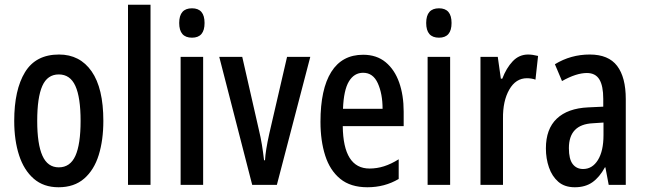

<svg xmlns="http://www.w3.org/2000/svg" viewBox="-20 -780 2722 810"><path d="M416 -270Q416 -189 396.5 -126Q377 -63 335 -26.5Q293 10 227 10Q164 10 122.5 -26Q81 -62 60.5 -125Q40 -188 40 -270Q40 -401 85.5 -475.5Q131 -550 229 -550Q317 -550 366.5 -479Q416 -408 416 -270ZM137 -270Q137 -172 159 -123Q181 -74 228 -74Q276 -74 298 -122.5Q320 -171 320 -270Q320 -369 298 -417.5Q276 -466 228 -466Q180 -466 158.5 -417.5Q137 -369 137 -270Z M615 0H520V-760H615Z M790 -745Q843 -745 843 -683Q843 -621 790 -621Q736 -621 736 -683Q736 -745 790 -745ZM837 -540V0H742V-540Z M1044 0 905 -540H1002L1072 -233Q1080 -200 1085 -169Q1090 -138 1094 -104H1098Q1099 -124 1103.5 -152Q1108 -180 1116 -216L1191 -540H1289L1148 0Z M1512 -549Q1569 -549 1607 -517.5Q1645 -486 1664 -432Q1683 -378 1683 -309V-248H1426Q1428 -69 1539 -69Q1570 -69 1600 -78.5Q1630 -88 1662 -108V-25Q1603 10 1530 10Q1459 10 1415.5 -25.5Q1372 -61 1352 -123.5Q1332 -186 1332 -266Q1332 -404 1377.5 -476.5Q1423 -549 1512 -549ZM1512 -473Q1474 -473 1452 -436.5Q1430 -400 1427 -321H1594Q1594 -384 1574 -428.5Q1554 -473 1512 -473Z M1832 -745Q1885 -745 1885 -683Q1885 -621 1832 -621Q1778 -621 1778 -683Q1778 -745 1832 -745ZM1879 -540V0H1784V-540Z M2208 -550Q2217 -550 2227.5 -548.5Q2238 -547 2250 -544L2239 -444Q2231 -447 2221.5 -448.5Q2212 -450 2203 -450Q2156 -450 2128.5 -402Q2101 -354 2102 -280V0H2007V-540H2080L2093 -448H2099Q2116 -493 2143 -521.5Q2170 -550 2208 -550Z M2468 -550Q2547 -550 2583.5 -502Q2620 -454 2620 -362V0H2548L2534 -74H2532Q2509 -32 2479 -11Q2449 10 2405 10Q2362 10 2335.5 -13Q2309 -36 2296 -73.5Q2283 -111 2283 -154Q2283 -236 2329 -279.5Q2375 -323 2461 -327L2525 -330V-363Q2525 -418 2508.5 -445Q2492 -472 2456 -472Q2411 -472 2351 -438L2321 -509Q2388 -550 2468 -550ZM2481 -260Q2380 -255 2380 -155Q2380 -109 2396 -88Q2412 -67 2440 -67Q2479 -67 2502.5 -105Q2526 -143 2526 -210V-263Z"/></svg>

Font: Noto Sans Sinhala ExtraCondensed Medium
Style: Regular
Weight: 500
Width: 2
Designer: Jelle Bosma - Monotype Design Team
Foundry: Monotype Imaging Inc.
Version: Version 2.006; ttfautohint (v1.8.4.7-5d5b)